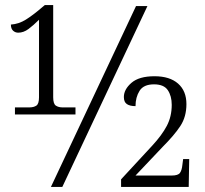

<svg xmlns="http://www.w3.org/2000/svg" viewBox="-20 -738 811 758"><path d="M39 -286V-314H96Q113 -314 123.5 -321Q134 -328 134 -354V-660Q112 -638 92.5 -623.5Q73 -609 52 -609Q40 -609 31.5 -617Q23 -625 23 -641Q54 -643 82 -660.5Q110 -678 145 -708L157 -718H190V-354Q190 -328 200.5 -321Q211 -314 227 -314H278V-286ZM181 0 517 -714H562L226 0ZM458 0V-30L581 -163Q619 -204 638.5 -241Q658 -278 658 -324Q658 -359 642.5 -382Q627 -405 588 -405Q547 -405 531 -379.5Q515 -354 515 -319Q493 -319 481 -327Q469 -335 469 -355Q469 -385 499 -411Q529 -437 590 -437Q650 -437 683 -408Q716 -379 716 -327Q716 -277 692 -240.5Q668 -204 622 -158L515 -45H658Q683 -45 690.5 -55.5Q698 -66 700 -87L703 -110H727L725 0Z"/></svg>

Font: Noto Serif SemiCondensed Light
Style: Regular
Weight: 300
Width: 4
Designer: Monotype Design Team
Foundry: Monotype Imaging Inc.
Version: Version 2.013